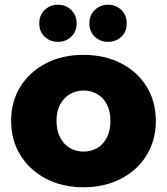

<svg xmlns="http://www.w3.org/2000/svg" viewBox="-20 -783 706 812"><path d="M333 9Q244 9 175 -27Q106 -63 66.5 -126.5Q27 -190 27 -272Q27 -354 66.5 -417Q106 -480 175 -515.5Q244 -551 333 -551Q422 -551 491.5 -515.5Q561 -480 600 -417Q639 -354 639 -272Q639 -190 600 -126.5Q561 -63 491.5 -27Q422 9 333 9ZM333 -142Q366 -142 391.5 -157Q417 -172 432 -201.5Q447 -231 447 -272Q447 -313 432 -341.5Q417 -370 391.5 -385Q366 -400 333 -400Q301 -400 275.5 -385Q250 -370 234.5 -341.5Q219 -313 219 -272Q219 -231 234.5 -201.5Q250 -172 275.5 -157Q301 -142 333 -142ZM437 -606Q404 -606 381 -627.5Q358 -649 358 -684Q358 -719 381 -741Q404 -763 437 -763Q470 -763 493 -741Q516 -719 516 -684Q516 -649 493 -627.5Q470 -606 437 -606ZM225 -606Q192 -606 169 -627.5Q146 -649 146 -684Q146 -719 169 -741Q192 -763 225 -763Q258 -763 281 -741Q304 -719 304 -684Q304 -649 281 -627.5Q258 -606 225 -606Z"/></svg>

Font: MOST Montserrat ExtraBold
Style: Regular
Weight: 800
Designer: Julieta Ulanovsky
Foundry: Julieta Ulanovsky
Version: Version 8.000;March 11, 2024;FontCreator 15.0.0.2926 64-bit